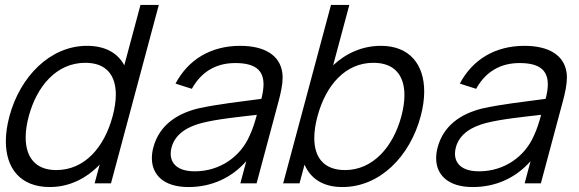

<svg xmlns="http://www.w3.org/2000/svg" viewBox="-20 -740 2336 775"><path d="M547 -720 481.7 -476.5C455.4 -525.5 405.8 -555 330.8 -555C182.8 -555 61.2 -431.5 18 -270.5C8.4 -234.7 3.6 -200.7 3.6 -169.6C3.6 -59.9 63 15 181 15C259.5 15 328.3 -19.5 382.3 -75.5L362 0H428L621 -720ZM206.9 -53.5C122.3 -53.5 83.6 -106.6 83.6 -185.2C83.6 -211.2 87.8 -240 96 -270.5C128.7 -392.5 208.4 -486.5 324.4 -486.5C408.6 -486.5 447.5 -436.7 447.5 -358.4C447.5 -332 443.1 -302.5 434.5 -270.5C401 -145.5 321.9 -53.5 206.9 -53.5Z M1119.4 -447C1109.7 -517 1047.9 -555 949.4 -555C830.4 -555 739.4 -499 688.5 -402.5L754.4 -381.5C794.2 -453.5 855.7 -485.5 929.7 -485.5C1009 -485.5 1043.7 -457.4 1043.7 -399.5C1043.7 -382.6 1040.7 -363.1 1035 -341C960.3 -331 856.3 -319.5 778.6 -302C692.3 -280.5 622.7 -233.5 599 -145C595 -130.1 593 -115.6 593 -101.7C593 -35.6 639.4 15 740.6 15C832.6 15 913.8 -21 974.1 -89.5L950.2 0H1015.7L1105.6 -335.5C1114.1 -367.5 1120.8 -399.4 1120.8 -427.1C1120.8 -434 1120.3 -440.7 1119.4 -447ZM766.1 -48.5C694.8 -48.5 669 -81.8 669 -119.7C669 -128 670.2 -136.6 672.5 -145C688.2 -203.5 742.6 -229.5 792.3 -243C856.2 -259.5 943.5 -268 1016.7 -276.5C1010.2 -252 999.8 -217 986.7 -190.5C950.9 -109 869.1 -48.5 766.1 -48.5Z M1517.8 -555C1442.8 -555 1377.4 -525.5 1324.7 -476.5L1390 -720H1316L1123 0H1189L1209.3 -75.5C1233.3 -19.5 1283.5 15 1362 15C1513.5 15 1634.6 -108.5 1678 -270.5C1687.5 -306 1692.3 -339.6 1692.3 -370.5C1692.3 -479.9 1633.1 -555 1517.8 -555ZM1372.9 -53.5C1287 -53.5 1248.6 -104.8 1248.6 -182.8C1248.6 -209.3 1253 -238.8 1261.5 -270.5C1295.6 -397.5 1374.9 -486.5 1487.4 -486.5C1574.3 -486.5 1612.5 -433.8 1612.5 -356.1C1612.5 -330 1608.2 -301.1 1600 -270.5C1567.1 -147.5 1485.4 -53.5 1372.9 -53.5Z M2266.9 -447C2257.2 -517 2195.4 -555 2096.9 -555C1977.9 -555 1886.9 -499 1836 -402.5L1901.9 -381.5C1941.7 -453.5 2003.2 -485.5 2077.2 -485.5C2156.5 -485.5 2191.2 -457.4 2191.2 -399.5C2191.2 -382.6 2188.2 -363.1 2182.5 -341C2107.8 -331 2003.8 -319.5 1926.1 -302C1839.8 -280.5 1770.2 -233.5 1746.5 -145C1742.5 -130.1 1740.5 -115.6 1740.5 -101.7C1740.5 -35.6 1786.9 15 1888.1 15C1980.1 15 2061.3 -21 2121.6 -89.5L2097.7 0H2163.2L2253.1 -335.5C2261.6 -367.5 2268.3 -399.4 2268.3 -427.1C2268.3 -434 2267.8 -440.7 2266.9 -447ZM1913.6 -48.5C1842.3 -48.5 1816.5 -81.8 1816.5 -119.7C1816.5 -128 1817.7 -136.6 1820 -145C1835.7 -203.5 1890.1 -229.5 1939.8 -243C2003.7 -259.5 2091 -268 2164.2 -276.5C2157.7 -252 2147.3 -217 2134.2 -190.5C2098.4 -109 2016.6 -48.5 1913.6 -48.5Z"/></svg>

Font: Manrope
Style: RegularItalic
Weight: 400
Italic angle: -15°
Designer: Mikhail Sharanda
Foundry: Mikhail Sharanda
Version: Version 4.502;hotconv 1.0.109;makeotfexe 2.5.65596